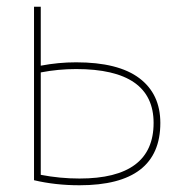

<svg xmlns="http://www.w3.org/2000/svg" viewBox="-20 -540 542 570"><path d="M81 -520H101V-345Q153 -355 206 -355Q331 -355 393.5 -308Q456 -261 456 -175Q456 10 216 10Q144 10 81 -5ZM101 -325V-21Q158 -10 216 -10Q436 -10 436 -175Q436 -335 206 -335Q153 -335 101 -325Z"/></svg>

Font: Mplus 1p Thin
Style: Regular
Weight: 250
Version: Version 1.061